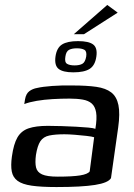

<svg xmlns="http://www.w3.org/2000/svg" viewBox="-20 -749 539 775"><path d="M208 6Q146 6 108 0.5Q70 -5 51 -19Q32 -33 27.5 -57Q23 -81 28 -117Q35 -168 50.5 -194.5Q66 -221 95.5 -231Q125 -241 173 -241Q199 -241 229 -240Q259 -239 287.5 -237.5Q316 -236 337 -234Q358 -232 365 -229Q372 -271 368 -295Q364 -319 350.5 -331Q337 -343 314 -347Q291 -351 261 -351Q227 -351 192.5 -349Q158 -347 128.5 -342Q99 -337 78 -329L81 -348Q85 -371 98.5 -381Q112 -391 130 -394Q151 -399 190.5 -402Q230 -405 274 -404Q330 -404 368.5 -398.5Q407 -393 429 -376Q451 -359 458 -325Q465 -291 457 -234L428 -30Q417 -11 363.5 -2.5Q310 6 208 6ZM213 -36Q273 -36 303.5 -41Q334 -46 342 -57L360 -195Q351 -198 329 -200.5Q307 -203 282 -205Q257 -207 240 -207Q203 -207 179 -202Q155 -197 143 -179Q131 -161 125 -123Q121 -92 125.5 -73Q130 -54 150 -45Q170 -36 213 -36ZM276 -457Q234 -457 216.5 -471Q199 -485 204 -521Q209 -556 230.5 -569.5Q252 -583 295 -583Q338 -583 356 -569.5Q374 -556 369 -521Q364 -485 342 -471Q320 -457 276 -457ZM281 -485Q301 -485 312.5 -491.5Q324 -498 328 -521Q331 -542 320.5 -548Q310 -554 290 -554Q271 -554 259 -548Q247 -542 244 -521Q240 -498 250.5 -491.5Q261 -485 281 -485ZM278 -611 413 -729 455 -698 319 -611Z"/></svg>

Font: Genos Medium
Style: Italic
Weight: 500
Italic angle: -8°
Designer: Robert E. Leuschke
Foundry: Robert E. Leuschke
Version: Version 1.010